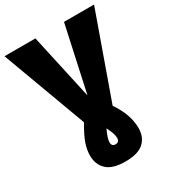

<svg xmlns="http://www.w3.org/2000/svg" viewBox="-241 -819 1061 1168"><g transform="rotate(-30 289.5 -234.5)"><path d="M293 227Q204 227 163.5 189Q123 151 123 89Q123 47 138.5 3Q154 -41 193 -106L-25 -696H192L293 -237L393 -696H604L394 -106Q463 -5 463 89Q463 153 422.5 190Q382 227 293 227ZM293 106Q320 106 320 76Q320 60 314 42.5Q308 25 293 -6Q266 50 266 77Q266 106 293 106Z"/></g></svg>

Font: Trujillo Black
Style: Regular
Weight: 900
Designer: Fira Sans original fonts by bBox Type GmbH, Carrois Corporate GbR, & Edenspiekermann AG / Changes by Cristiano Sobral
Foundry: Fira Sans original fonts by bBox Type GmbH, Carrois Corporate GbR, & Edenspiekermann AG / Changes by Cristiano Sobral
Version: Version 4.301;July 28, 2020;FontCreator 13.0.0.2655 64-bit